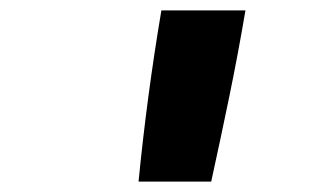

<svg xmlns="http://www.w3.org/2000/svg" viewBox="-20 -792 640 370"><path d="M247 -442Q255 -524 266 -606.5Q277 -689 291 -772H453Q439 -689 422 -606.5Q405 -524 387 -442Z"/></svg>

Font: Iosevka Heavy Extended Oblique
Style: Regular
Weight: 900
Width: 7
Italic angle: -9°
Monospace: yes
Designer: Belleve Invis
Foundry: Belleve Invis
Version: Version 32.5.0; ttfautohint (v1.8.4)